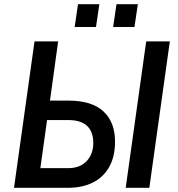

<svg xmlns="http://www.w3.org/2000/svg" viewBox="-20 -898 851 918"><path d="M47 0 145 -700H258L219 -417H306Q419 -417 474.5 -365.5Q530 -314 530 -221Q530 -149 502 -99.5Q474 -50 423.5 -25Q373 0 304 0ZM173 -94H306Q362 -94 394 -127.5Q426 -161 426 -214Q426 -268 396.5 -296Q367 -324 306 -324H205ZM581 0 679 -700H792L694 0ZM521 -769 537 -878H639L623 -769ZM337 -769 353 -878H455L439 -769Z"/></svg>

Font: Finlandica Medium
Style: Italic
Weight: 500
Italic angle: -8°
Designer: Niklas Ekholm, Juho Hiilivirta, Jaakko Suomalainen
Foundry: Helsinki Type Studio
Version: Version 1.063